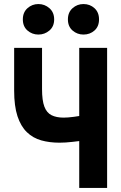

<svg xmlns="http://www.w3.org/2000/svg" viewBox="-20 -930 600 950"><path d="M372 0V-232Q355 -230 338 -228Q321 -226 305 -225Q289 -224 274 -224Q225 -224 184 -235.5Q143 -247 113 -276Q83 -305 66.5 -355Q50 -405 50 -482V-693H188V-489Q188 -433 199.5 -402.5Q211 -372 235 -360Q259 -348 295 -348Q305 -348 318 -349Q331 -350 345.5 -352Q360 -354 372 -356V-693H510V0ZM393 -759Q362 -759 339 -779Q316 -799 316 -834Q316 -869 339 -889.5Q362 -910 393 -910Q425 -910 447.5 -889.5Q470 -869 470 -834Q470 -799 447.5 -779Q425 -759 393 -759ZM170 -759Q139 -759 116 -779Q93 -799 93 -834Q93 -869 116 -889.5Q139 -910 170 -910Q201 -910 224.5 -889.5Q248 -869 248 -834Q248 -799 224.5 -779Q201 -759 170 -759Z"/></svg>

Font: Ubuntu Sans Mono
Style: Bold
Weight: 700
Monospace: yes
Designer: Dalton Maag Ltd
Foundry: Dalton Maag Ltd
Version: Version 1.006